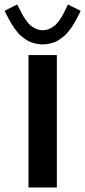

<svg xmlns="http://www.w3.org/2000/svg" viewBox="-42 -826 375 846"><path d="M83.5 0V-583.5H208.5V0ZM252.9 -796.9 257.3 -806.2 313.5 -778.3 309.6 -770Q309.1 -769 302.5 -756.1Q295.9 -743.2 293.5 -738.8Q291 -734.4 283.4 -721.4Q275.9 -708.5 271.2 -702.4Q266.6 -696.3 257.3 -684.6Q248 -672.9 240.5 -667Q232.9 -661.1 221.4 -652.8Q210 -644.5 199.2 -640.6Q188.5 -636.7 174.6 -633.5Q160.6 -630.4 146 -630.4Q131.3 -630.4 117.4 -633.5Q103.5 -636.7 92.8 -640.6Q82 -644.5 70.6 -652.8Q59.1 -661.1 51.5 -667Q43.9 -672.9 34.7 -684.6Q25.4 -696.3 20.8 -702.4Q16.1 -708.5 8.5 -721.4Q1 -734.4 -1.5 -738.8Q-3.9 -743.2 -10.5 -756.1Q-17.1 -769 -17.6 -770L-22 -778.3L33.2 -806.2L38.6 -796.9Q49.3 -775.9 54.7 -765.6Q60.1 -755.4 71.3 -738.8Q82.5 -722.2 92 -714.1Q101.6 -706.1 115.7 -699.5Q129.9 -692.9 146 -692.9Q162.1 -692.9 176.3 -699.2Q190.4 -705.6 200.4 -714.4Q210.4 -723.1 220.9 -738.5Q231.4 -753.9 237.8 -766.1Q244.1 -778.3 252.9 -796.9Z"/></svg>

Font: Resagnicto
Style: Bold
Weight: 700
Version: Version 0.9991